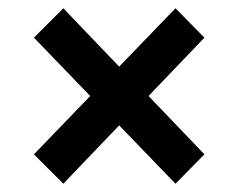

<svg xmlns="http://www.w3.org/2000/svg" viewBox="-20 -562 552 464"><path d="M133 -118 268 -259 404 -118 474 -189 339 -330 474 -471 404 -542 268 -401 133 -542 62 -471 198 -330 62 -189Z"/></svg>

Font: Source Sans Pro
Style: Bold Italic
Weight: 700
Italic angle: -11°
Designer: Paul D. Hunt
Foundry: Adobe Systems Incorporated
Version: Version 3.006;hotconv 1.0.111;makeotfexe 2.5.65597